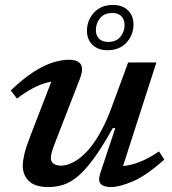

<svg xmlns="http://www.w3.org/2000/svg" viewBox="-20 -745 696 776"><path d="M385.5 -45.5 446 -227.5 435.5 -227Q393 -150.5 358.5 -103.5Q324 -56.5 294 -31.8Q264 -7 235.2 2Q206.5 11 175 11Q122 11 97 -13.2Q72 -37.5 72 -75Q72 -94.5 78.5 -122.2Q85 -150 104 -199L201.5 -451.5L221 -417Q196 -418 168.5 -410.8Q141 -403.5 111.2 -387.5Q81.5 -371.5 48.5 -346.5L23.5 -379.5Q75.5 -429 118 -455.8Q160.5 -482.5 195.2 -493Q230 -503.5 258 -503.5Q295 -503.5 306.8 -484.5Q318.5 -465.5 301.5 -423L201.5 -165.5Q193.5 -145 189.5 -130.8Q185.5 -116.5 185.5 -106.5Q185.5 -91.5 196.8 -83.5Q208 -75.5 227 -75.5Q246.5 -75.5 271.2 -86.8Q296 -98 323.5 -124.8Q351 -151.5 378.8 -197.8Q406.5 -244 432 -313.5L498 -492.5H612L465.5 -37.5L442.5 -73.5Q467.5 -71.5 495.8 -76.5Q524 -81.5 555.8 -95.2Q587.5 -109 622.5 -133L644 -100Q570.5 -34.5 516.5 -11.8Q462.5 11 429 11Q397.5 11 386.5 -2.5Q375.5 -16 385.5 -45.5ZM437 -725Q475 -725 497.2 -703.2Q519.5 -681.5 519.5 -646.5Q519.5 -603.5 491.2 -572.8Q463 -542 414 -542Q376.5 -542 354 -563.8Q331.5 -585.5 331.5 -620Q331.5 -663.5 360 -694.2Q388.5 -725 437 -725ZM417 -575.5Q449.5 -575.5 466.5 -596.2Q483.5 -617 483.5 -643.5Q483.5 -666.5 470.5 -679.5Q457.5 -692.5 434 -692.5Q401.5 -692.5 384.5 -671.8Q367.5 -651 367.5 -623Q367.5 -601 380.8 -588.2Q394 -575.5 417 -575.5Z"/></svg>

Font: Newsreader 9pt Medium
Style: Italic
Weight: 500
Italic angle: -17°
Designer: Hugues Gentile
Foundry: Production Type
Version: Version 1.003